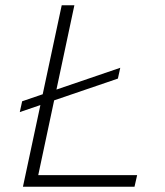

<svg xmlns="http://www.w3.org/2000/svg" viewBox="-20 -708 624 728"><path d="M55 -283 64 -324 436 -451 427 -410ZM67 0 214 -688H262L125 -44H500L490 0Z"/></svg>

Font: Saira SemiExpanded ExtraLight
Style: Italic
Weight: 250
Width: 6
Italic angle: -12°
Designer: Hector Gatti with collaboration of the Omnibus-Type team
Foundry: Omnibus-Type
Version: Version 1.101